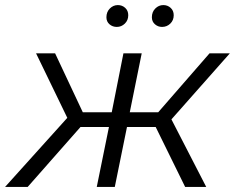

<svg xmlns="http://www.w3.org/2000/svg" viewBox="-56 -736 925 756"><path d="M673 0 557 -236H444L396 0H325L373 -236H261L53 0H-36L209 -272L86 -526H161L270 -294H384L430 -526H502L455 -294H567L769 -526H849L619 -266L756 0ZM582 -630Q566 -630 554 -640.5Q542 -651 542 -668Q542 -689 555.5 -702.5Q569 -716 587 -716Q604 -716 616 -705Q628 -694 628 -676Q628 -656 614.5 -643Q601 -630 582 -630ZM404 -630Q387 -630 375 -640.5Q363 -651 363 -668Q363 -689 376.5 -702.5Q390 -716 408 -716Q425 -716 437 -705Q449 -694 449 -676Q449 -656 435.5 -643Q422 -630 404 -630Z"/></svg>

Font: Montserrat
Style: Italic
Weight: 400
Italic angle: -11.3°
Designer: Julieta Ulanovsky
Foundry: Julieta Ulanovsky
Version: Version 9.000; ttfautohint (v1.8.4.7-5d5b)